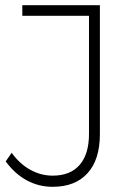

<svg xmlns="http://www.w3.org/2000/svg" viewBox="-20 -719 507 740"><path d="M183 1Q129 1 83 -24Q37 -49 2 -97L25 -130Q56 -87 97 -64.5Q138 -42 183 -42Q251 -42 287 -83.5Q323 -125 323 -203V-658H66V-699H365V-202Q365 -104 317.5 -51.5Q270 1 183 1Z"/></svg>

Font: Argentum Sans ExtraLight
Style: Regular
Weight: 275
Designer: Julieta Ulanovsky (Modified by Cristiano Sobral)
Foundry: Julieta Ulanovsky
Version: Version 1.000; ttfautohint (v1.5.65-e2d9)